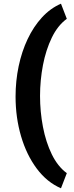

<svg xmlns="http://www.w3.org/2000/svg" viewBox="-20 -804 396 1030"><path d="M194.8 -289.1Q194.8 -205.1 210.4 -123.3Q226.1 -41.5 257.8 23.7Q289.6 88.9 338.4 125L307.1 206.1Q231.4 173.3 176.8 99.9Q122.1 26.4 92.8 -73.7Q63.5 -173.8 63.5 -286.1Q63.5 -370.1 80.1 -449Q96.7 -527.8 128.4 -594.7Q160.2 -661.6 205.3 -710.7Q250.5 -759.8 307.1 -784.2L338.4 -703.1Q289.6 -667.5 257.8 -601.8Q226.1 -536.1 210.4 -454.6Q194.8 -373 194.8 -289.1Z"/></svg>

Font: Vazirmatn RD Black
Style: Regular
Weight: 900
Designer: Saber Rastikerdar
Foundry: Saber Rastikerdar
Version: Version 32.102